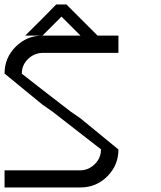

<svg xmlns="http://www.w3.org/2000/svg" viewBox="-20 -823 707 843"><path d="M333.3 -75Q369.2 -75.8 396.2 -102.5Q423.3 -129.2 423.3 -166.7H424.2Q350 -225 210 -333.3L166.7 -363.3L0 -500Q0 -569.2 48.8 -617.9Q97.5 -666.7 166.7 -666.7H90.8Q174.2 -749.2 226.7 -803.3H271.7L408.3 -666.7H500V-590.8H166.7Q130 -590 102.9 -563.8Q75.8 -537.5 75.8 -500H75Q153.3 -438.3 290 -333.3L333.3 -303.3L500 -166.7Q500 -97.5 451.2 -48.8Q402.5 0 333.3 0H0V-75ZM333.3 -666.7 250 -750 166.7 -666.7Z"/></svg>

Font: 0xA000-Mono
Style: Mono
Weight: 400
Version: Version 0.1